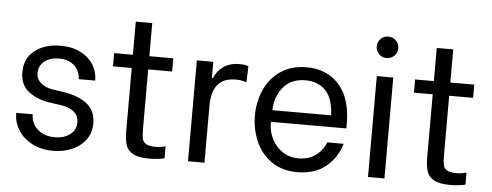

<svg xmlns="http://www.w3.org/2000/svg" viewBox="-49 -864 2560 999"><g transform="rotate(5 1230.5 -365.0)"><path d="M48 -168V-173H134V-169Q134 -144 148 -119.5Q162 -95 190 -79.5Q218 -64 258 -64Q306 -64 337.5 -87.5Q369 -111 369 -152Q369 -186 344.5 -206Q320 -226 283 -232L214 -242Q149 -252 105 -286.5Q61 -321 61 -387Q61 -460 113.5 -500.5Q166 -541 248 -541Q309 -541 352.5 -518.5Q396 -496 419 -459.5Q442 -423 442 -380V-376H356V-378Q356 -398 345.5 -420Q335 -442 310 -458Q285 -474 246 -474Q198 -474 169 -450.5Q140 -427 140 -389Q140 -358 163 -338Q186 -318 221 -312L296 -300Q362 -289 407 -254.5Q452 -220 452 -153Q452 -105 426.5 -69Q401 -33 356 -13Q311 7 255 7Q191 7 144 -18.5Q97 -44 72.5 -84Q48 -124 48 -168Z M712 -458V-152Q712 -115 715.5 -97.5Q719 -80 734.5 -70Q750 -60 785 -60Q809 -60 837 -67V-5Q830 -2 806.5 1Q783 4 758 4Q700 4 671.5 -12.5Q643 -29 634.5 -57.5Q626 -86 626 -133V-458H528V-527H626V-700H712V-527H837V-458Z M960 -527H1046V-443H1052Q1065 -478 1098.5 -502.5Q1132 -527 1183 -527Q1199 -527 1208.5 -525.5Q1218 -524 1230 -520L1227 -436Q1211 -441 1199.5 -443Q1188 -445 1170 -445Q1046 -445 1046 -298V0H960Z M1286 -267Q1286 -338 1313 -400.5Q1340 -463 1396 -502Q1452 -541 1533 -541Q1639 -541 1702.5 -470Q1766 -399 1766 -266V-242H1372V-235Q1372 -191 1392 -152Q1412 -113 1448 -89Q1484 -65 1531 -65Q1582 -65 1619 -91Q1656 -117 1674 -161H1759Q1738 -89 1680.5 -41Q1623 7 1532 7Q1451 7 1395.5 -32Q1340 -71 1313 -134Q1286 -197 1286 -267ZM1681 -303Q1677 -393 1637 -433Q1597 -473 1532 -473Q1461 -473 1419 -426Q1377 -379 1374 -303Z M1900 -527H1986V0H1900ZM1886 -681Q1886 -704 1902 -720.5Q1918 -737 1942 -737Q1966 -737 1982.5 -720.5Q1999 -704 1999 -681Q1999 -658 1982.5 -641.5Q1966 -625 1942 -625Q1918 -625 1902 -641.5Q1886 -658 1886 -681Z M2284 -458V-152Q2284 -115 2287.5 -97.5Q2291 -80 2306.5 -70Q2322 -60 2357 -60Q2381 -60 2409 -67V-5Q2402 -2 2378.5 1Q2355 4 2330 4Q2272 4 2243.5 -12.5Q2215 -29 2206.5 -57.5Q2198 -86 2198 -133V-458H2100V-527H2198V-700H2284V-527H2409V-458Z"/></g></svg>

Font: Be Vietnam
Style: Regular
Weight: 400
Designer: Gabriel Lam
Foundry: TypeRant
Version: Version 4.000